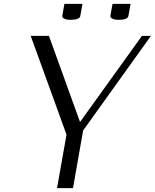

<svg xmlns="http://www.w3.org/2000/svg" viewBox="-20 -978 805 998"><path d="M717.8 -791.5H764.6L412.1 -299.8L359.4 0H276.4L325.7 -278.3L139.6 -791.5H234.4L396 -343.8ZM564.9 -958H658.7L647.5 -895.5Q644 -875 597.2 -875Q575.2 -875 563.7 -881.1Q552.2 -887.2 553.7 -895.5ZM314.9 -958H408.7L397.5 -895.5Q394 -875 347.2 -875Q325.2 -875 313.7 -881.1Q302.2 -887.2 303.7 -895.5Z"/></svg>

Font: Resagnicto
Style: Italic
Weight: 500
Italic angle: -10°
Version: Version 0.999